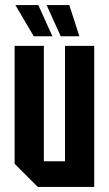

<svg xmlns="http://www.w3.org/2000/svg" viewBox="-20 -742 432 762"><path d="M354 -560V0H130L38 -92V-560H154V-102H238V-560ZM255 -722 295 -598H221L165 -722ZM132 -722 188 -598H114L41 -722Z"/></svg>

Font: Tektur Condensed Medium
Style: Regular
Weight: 500
Width: 3
Designer: Adam Jagosz
Foundry: Adam Jagosz
Version: Version 1.005;gftools[0.9.30]